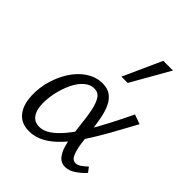

<svg xmlns="http://www.w3.org/2000/svg" viewBox="-202 -828 951 951"><g transform="rotate(45 274.0 -352.5)"><path d="M163 6Q112 6 84 -23.5Q56 -53 49 -102.5Q42 -152 54 -212Q69 -274 98.5 -321Q128 -368 168.5 -394Q209 -420 252 -420Q288 -420 310.5 -403.5Q333 -387 346 -359Q359 -331 366 -295.5Q373 -260 378 -220Q383 -175 388.5 -135Q394 -95 405 -70Q416 -45 437 -45Q452 -45 466.5 -55.5Q481 -66 496 -80L515 -55Q496 -33 468.5 -14Q441 5 413 5Q386 5 369.5 -13.5Q353 -32 343.5 -62Q334 -92 329 -128Q324 -164 320 -200Q315 -252 306.5 -291Q298 -330 283.5 -351.5Q269 -373 241 -373Q214 -373 189.5 -352Q165 -331 147 -293.5Q129 -256 119 -208Q110 -160 113.5 -123Q117 -86 134.5 -65.5Q152 -45 183 -45Q211 -45 239.5 -64Q268 -83 297.5 -118Q327 -153 356.5 -200.5Q386 -248 415.5 -305Q445 -362 475 -424L525 -406Q489 -339 454.5 -277.5Q420 -216 386 -164Q352 -112 316.5 -74Q281 -36 243 -15Q205 6 163 6ZM295 -509 386 -711H454L339 -509Z"/></g></svg>

Font: Ysabeau
Style: Italic
Weight: 400
Italic angle: -12°
Designer: Christian Thalmann (Catharsis Fonts)
Version: Version 2.000;gftools[0.9.27.dev2+g8671c4b]